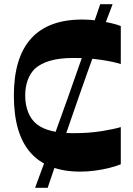

<svg xmlns="http://www.w3.org/2000/svg" viewBox="-20 -805 635 914"><path d="M555 -23Q531 -13 498 -5Q465 3 430 7.5Q395 12 363 12Q205 12 125.5 -78Q46 -168 46 -350Q46 -530 127.5 -621Q209 -712 372 -712Q408 -712 443.5 -707Q479 -702 508.5 -695Q538 -688 555 -681V-500Q522 -511 462 -520Q402 -529 329 -529Q264 -529 219 -516Q174 -503 146 -478Q123 -455 111.5 -422.5Q100 -390 100 -350Q100 -307 114 -271Q128 -235 156 -213Q183 -192 226 -181.5Q269 -171 329 -171Q402 -171 462 -180.5Q522 -190 555 -200ZM147 89Q185 -13 225.5 -124Q266 -235 306 -348Q346 -461 384.5 -572Q423 -683 457 -785H516Q477 -683 436.5 -572Q396 -461 356.5 -348Q317 -235 279 -124Q241 -13 207 89Z"/></svg>

Font: Ojuju
Style: Bold
Weight: 700
Designer: Chisaokwu Joboson, Mirko Velimirovic
Foundry: Udi Foundry
Version: Version 1.000